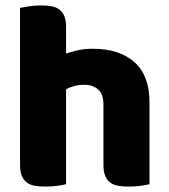

<svg xmlns="http://www.w3.org/2000/svg" viewBox="-20 -681 625 709"><path d="M532 -1Q522 2 500.5 5Q479 8 456 8Q434 8 416.5 5Q399 2 387 -7Q375 -16 368.5 -31.5Q362 -47 362 -72V-294Q362 -335 341.5 -351.5Q321 -368 291 -368Q271 -368 253 -363Q235 -358 224 -351V-1Q214 2 192.5 5Q171 8 148 8Q126 8 108.5 5Q91 2 79 -7Q67 -16 60.5 -31.5Q54 -47 54 -72V-652Q65 -654 86.5 -657.5Q108 -661 130 -661Q152 -661 169.5 -658Q187 -655 199 -646Q211 -637 217.5 -621.5Q224 -606 224 -581V-483Q237 -488 263.5 -494.5Q290 -501 322 -501Q421 -501 476.5 -451.5Q532 -402 532 -304Z"/></svg>

Font: Baloo Bhai
Style: Regular
Weight: 400
Designer: Supriya Tembe, Noopur Datye and Ek Type
Foundry: Ek Type
Version: Version 1.100;PS 1.000;hotconv 1.0.88;makeotf.lib2.5.647800;